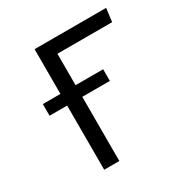

<svg xmlns="http://www.w3.org/2000/svg" viewBox="-163 -840 940 974"><g transform="rotate(-30 307.5 -353.0)"><path d="M589.7 -706.2 580 -628.2H259.5V-444.1H421V-375.9H259.5V0H170.8V-375.9H67.7V-444.1H170.8V-706.2Z"/></g></svg>

Font: Fira Code Fixed
Style: Regular
Weight: 400
Monospace: yes
Designer: Carrois Corporate, Edenspiekermann AG, Nikita Prokopov
Foundry: Carrois Corporate, Edenspiekermann AG, Nikita Prokopov
Version: Version 5.002